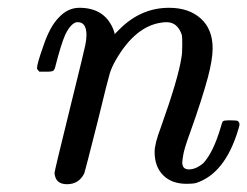

<svg xmlns="http://www.w3.org/2000/svg" viewBox="-20 -462 635 493"><path d="M81 -278Q75 -284 75 -287Q75 -298 91 -343Q108 -394 131 -417Q154 -442 184 -442Q247 -442 270 -389Q272 -383 274 -378V-374L287 -387Q342 -442 414 -442Q465 -442 495.5 -414.5Q526 -387 526 -338Q526 -310 514 -264Q498 -205 469 -124Q452 -78 450 -61Q448 -49 448 -45Q448 -27 465 -27Q483 -27 502 -43Q528 -71 547 -136Q550 -148 552.5 -150.5Q555 -153 566 -153H572Q589 -153 591 -151Q595 -147 595 -143Q595 -139 592 -130Q558 -16 483 8Q475 10 459 10Q421 10 399 -12Q377 -34 377 -72Q377 -93 393 -135Q438 -261 446 -315Q448 -324 448 -349Q448 -367 447 -372Q436 -405 408 -405Q400 -405 395 -404Q328 -395 278 -309Q267 -290 262 -274Q257 -258 231 -151Q199 -24 196 -16Q182 11 152 11Q122 11 120 -18Q120 -23 159 -181Q199 -343 199 -346Q202 -360 202 -372Q202 -405 180 -405H177Q162 -402 148 -374Q137 -350 121 -287Q120 -285 119 -283Q117 -278 104 -278Q100 -278 98 -278Z"/></svg>

Font: KaTeX_Main
Style: Italic
Weight: 400
Version: Version 1.1; ttfautohint (v1.3)